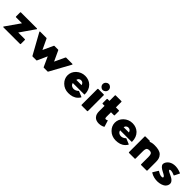

<svg xmlns="http://www.w3.org/2000/svg" viewBox="469 -2587 4410 4410"><g transform="rotate(45 2674.5 -382.0)"><path d="M619 -520H94L84 -510V-371L94 -361H291L41 -4L52 7H599L608 -3V-139L599 -149H380L630 -509Z M1138 -2 1246 -242 1355 -2 1364 7H1494L1503 -2L1781 -509L1770 -520H1562L1553 -511L1435 -259L1318 -511L1308 -520H1182L1173 -511L1057 -259L938 -511L928 -520H720L709 -509L990 -2L999 7H1128Z M2117 -373C2133 -386 2152 -396 2179 -396C2202 -396 2220 -389 2237 -374C2248 -361 2259 -345 2264 -324H2093C2097 -341 2103 -358 2117 -373ZM2313 -185C2238 -113 2158 -124 2114 -162C2100 -176 2089 -196 2086 -216H2456L2466 -225V-228C2466 -325 2434 -402 2382 -453L2375 -460C2324 -509 2253 -535 2174 -535C2091 -535 2017 -503 1963 -452L1955 -444C1905 -395 1875 -329 1875 -256C1875 -184 1905 -118 1955 -69L1962 -62C2014 -10 2090 22 2174 22C2266 22 2347 0 2406 -57L2414 -65C2429 -80 2444 -98 2456 -119L2458 -122L2448 -132L2315 -187Z M2616 -619 2623 -612C2639 -596 2662 -586 2686 -586C2709 -586 2730 -595 2747 -611L2756 -619C2773 -636 2783 -661 2783 -686C2783 -711 2773 -736 2756 -753L2749 -760C2733 -776 2710 -786 2686 -786C2663 -786 2642 -777 2625 -761L2616 -753C2599 -736 2589 -711 2589 -686C2589 -661 2599 -636 2616 -619ZM2593 7H2777L2787 -3V-523L2777 -533H2593L2583 -523V-3Z M2908 -520 2898 -510V-371L2908 -361H2972V-181C2972 -128 2983 -70 3024 -30L3032 -22C3062 5 3106 22 3168 22C3244 22 3301 -11 3301 -11H3302L3312 -21L3266 -168L3255 -179L3252 -176C3252 -176 3232 -161 3211 -161C3204 -161 3198 -163 3193 -166C3187 -174 3182 -191 3182 -217V-361H3281L3291 -371V-510L3281 -520H3182V-701L3172 -711H2982L2972 -701V-520Z M3654 -373C3670 -386 3689 -396 3716 -396C3739 -396 3757 -389 3774 -374C3785 -361 3796 -345 3801 -324H3630C3634 -341 3640 -358 3654 -373ZM3850 -185C3775 -113 3695 -124 3651 -162C3637 -176 3626 -196 3623 -216H3993L4003 -225V-228C4003 -325 3971 -402 3919 -453L3912 -460C3861 -509 3790 -535 3711 -535C3628 -535 3554 -503 3500 -452L3492 -444C3442 -395 3412 -329 3412 -256C3412 -184 3442 -118 3492 -69L3499 -62C3551 -10 3627 22 3711 22C3803 22 3884 0 3943 -57L3951 -65C3966 -80 3981 -98 3993 -119L3995 -122L3985 -132L3852 -187Z M4333 -3V-242C4333 -294 4340 -328 4359 -349C4373 -360 4395 -367 4425 -367C4454 -367 4473 -362 4489 -349C4507 -329 4516 -295 4516 -242V-3L4526 7H4709L4719 -3V-287C4719 -364 4702 -421 4662 -461V-462L4654 -471C4608 -517 4531 -535 4425 -535C4366 -535 4322 -525 4287 -507V-517L4277 -527H4132L4122 -517V-3L4132 7H4322Z M4916 -186 4913 -189 4902 -178 4828 -57 4838 -47C4979 40 5165 19 5250 -49L5258 -57C5287 -86 5304 -121 5304 -160C5304 -191 5291 -214 5271 -235L5268 -238L5262 -244V-245C5209 -295 5112 -321 5072 -353C5068 -359 5064 -367 5064 -373C5064 -376 5065 -378 5068 -381C5085 -393 5129 -398 5223 -356L5226 -354L5236 -366L5296 -485L5286 -495H5285C5113 -567 4987 -533 4922 -473L4915 -466C4883 -434 4865 -397 4865 -363C4865 -338 4877 -318 4895 -300L4902 -293C4947 -248 5034 -221 5075 -185C5084 -175 5089 -164 5089 -153C5089 -150 5088 -147 5084 -143C5061 -129 5005 -126 4916 -186Z"/></g></svg>

Font: Hussar Woodtype
Style: Ultra
Weight: 900
Foundry: Cannot Into Space Fonts
Version: Version 1.07